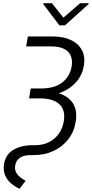

<svg xmlns="http://www.w3.org/2000/svg" viewBox="-20 -954 571 1193"><path d="M153.3 -727.5H306.6Q373.5 -727.5 420.4 -705.3Q467.3 -683.1 489 -642.3Q510.7 -601.6 501 -544.9Q491.2 -487.8 454.3 -445.3Q417.5 -402.8 359.4 -379.4Q301.3 -356 227.5 -356H163.1L170.9 -404.3H234.4Q321.3 -404.3 367.9 -442.4Q414.6 -480.5 424.8 -539.1Q435.1 -599.6 402.6 -632.8Q370.1 -666 296.4 -665.5H142.6ZM168.9 -389.2H233.9Q354 -388.7 409.7 -339.6Q465.3 -290.5 450.7 -199.2Q440.9 -136.2 404.5 -89.1Q368.2 -42 312.5 -16.1Q256.8 9.8 188.5 9.8H170.9Q127 9.8 103.3 26.4Q79.6 43 74.7 73.2Q70.3 98.1 79.8 116.5Q89.4 134.8 106 147.5Q122.6 160.2 139.2 169.4L101.1 218.8Q72.3 205.6 48.1 184.8Q23.9 164.1 11.5 134.5Q-1 105 4.9 66.9Q14.2 6.3 62.7 -22.7Q111.3 -51.8 184.1 -51.8H198.2Q246.1 -51.8 283.2 -70.1Q320.3 -88.4 344.7 -122.1Q369.1 -155.8 376.5 -201.2Q387.7 -269.5 349.4 -306.2Q311 -342.8 225.1 -342.8H160.6ZM302.7 -934.1 374 -844.2 478 -934.1H530.8L529.8 -928.2L383.8 -796.4H349.1L249 -928.2L250 -934.1Z"/></svg>

Font: Inter 17pt Light
Style: Italic
Weight: 300
Italic angle: -9.3988°
Version: Version 4.001;git-66647c0bb